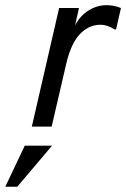

<svg xmlns="http://www.w3.org/2000/svg" viewBox="-46 -480 478 728"><path d="M178.2 -449.7H253.4L238.8 -384.3Q258.3 -420.9 290.3 -440.7Q322.3 -460.4 358.4 -460.4Q385.3 -460.4 412.6 -449.7L394 -368.2H388.7Q361.3 -386.2 335 -386.2Q291 -386.2 256.8 -350.6Q222.7 -314.9 204.6 -235.8L149.9 0H74.7ZM47.9 72.3H151.4L19.5 228H-25.9Z"/></svg>

Font: Glacial Indifference
Style: Italic
Weight: 400
Designer: Alfredo Marco Pradil
Foundry: Alfredo Marco Pradil
Version: Version 1.312